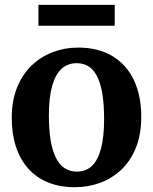

<svg xmlns="http://www.w3.org/2000/svg" viewBox="-20 -768 637 799"><path d="M28.9 -276.6Q28.9 -349.9 51.4 -404.8Q73.9 -459.8 112.7 -496.5Q151.5 -533.2 201 -551.6Q250.4 -570 304.6 -570Q389.3 -570 448 -534.5Q506.7 -499 537.2 -434.6Q567.8 -370.1 567.8 -282.4Q567.8 -207.8 545.3 -152.6Q522.8 -97.4 484 -61Q445.1 -24.7 395.5 -6.8Q345.9 11 291.7 11Q228.4 11 179.4 -9.1Q130.5 -29.3 97.1 -67Q63.6 -104.7 46.2 -157.9Q28.9 -211 28.9 -276.6ZM300.4 -53.9Q337.3 -53.9 362.2 -77.3Q387.2 -100.7 400.2 -149.1Q413.2 -197.5 413.2 -272Q413.2 -326.6 407.1 -369.9Q400.9 -413.1 387.5 -443.3Q374 -473.5 352.2 -489.3Q330.3 -505.1 298.8 -505.1Q262.1 -505.1 236.3 -481.7Q210.5 -458.3 197 -410.2Q183.4 -362 183.4 -287Q183.4 -231.9 190 -188.6Q196.6 -145.4 210.7 -115.4Q224.7 -85.4 246.8 -69.6Q269 -53.9 300.4 -53.9ZM457.4 -747.7V-661H140V-747.7Z"/></svg>

Font: Merriweather Light
Style: Regular
Weight: 300
Designer: Eben Sorkin
Foundry: Eben Sorkin
Version: Version 2.100